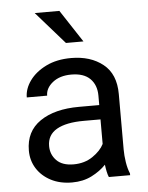

<svg xmlns="http://www.w3.org/2000/svg" viewBox="-54 -794 652 848"><g transform="rotate(-5 272.0 -370.0)"><path d="M395 0Q390.6 -9.8 387.5 -24.7Q384.3 -39.6 382.3 -55.7Q356.9 -28.8 318.8 -9.5Q280.8 9.8 231.9 9.8Q178.2 9.8 137.9 -11.2Q97.7 -32.2 75.4 -67.6Q53.2 -103 53.2 -147Q53.2 -231.9 117.7 -276.1Q182.1 -320.3 291 -320.3H380.4V-362.3Q380.4 -409.2 352.3 -437.3Q324.2 -465.3 269 -465.3Q217.8 -465.3 186.3 -440.2Q154.8 -415 154.8 -381.8H64.5Q64.5 -419.9 90.3 -455.8Q116.2 -491.7 163.3 -514.9Q210.4 -538.1 274.4 -538.1Q360.4 -538.1 415.5 -494.1Q470.7 -450.2 470.7 -361.3V-115.2Q470.7 -88.9 475.3 -59.1Q480 -29.3 489.3 -7.8V0ZM245.1 -69.3Q293.9 -69.3 329.8 -93.8Q365.7 -118.2 380.4 -147.9V-256.8H305.7Q228 -256.8 186 -232.7Q144 -208.5 144 -159.2Q144 -121.6 169.4 -95.5Q194.8 -69.3 245.1 -69.3ZM241.2 -750 335.4 -606.4H257.8L131.8 -750Z"/></g></svg>

Font: Vazirmatn UI FD
Style: Regular
Weight: 400
Designer: Saber Rastikerdar
Foundry: Saber Rastikerdar
Version: Version 33.003